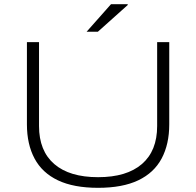

<svg xmlns="http://www.w3.org/2000/svg" viewBox="-20 -888 940 920"><path d="M450 12Q333 12 257.5 -24Q182 -60 145.5 -128.5Q109 -197 109 -292V-686H167V-284Q167 -165 240 -102Q313 -39 450 -39Q587 -39 660 -102Q733 -165 733 -284V-686H791V-292Q791 -197 754.5 -128.5Q718 -60 642.5 -24Q567 12 450 12ZM395 -736 512 -868H592V-864L449 -736Z"/></svg>

Font: Archivo Expanded Thin
Style: Regular
Weight: 250
Width: 7
Designer: Hector Gatti
Foundry: Omnibus-Type
Version: Version 2.001